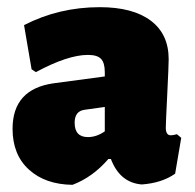

<svg xmlns="http://www.w3.org/2000/svg" viewBox="-20 -504 543 535"><path d="M258 -484Q350 -484 400 -446.5Q450 -409 450 -339Q450 -322 446 -241Q442 -160 442 -148Q442 -127 456 -127Q462 -127 473 -130L485 -120L468 -20Q431 6 375 10Q314 5 289 -61H282Q238 -10 182 11Q106 10 60.5 -31.5Q15 -73 15 -145Q15 -256 130 -272L272 -291V-303Q272 -329 261.5 -340Q251 -351 225 -351Q169 -351 80 -303L68 -311L47 -434Q144 -484 258 -484ZM272 -206 215 -198Q188 -194 188 -162Q188 -122 225 -122Q249 -122 272 -138Z"/></svg>

Font: Alegreya Sans Black
Style: Regular
Weight: 900
Designer: Juan Pablo del Peral
Foundry: Huerta Tipografica
Version: Version 2.007